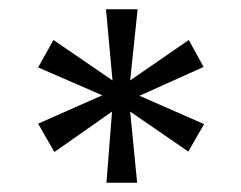

<svg xmlns="http://www.w3.org/2000/svg" viewBox="-20 -753 519 413"><path d="M209 -360 221 -513 97 -426 62 -487 200 -548 62 -608 95 -667 222 -580 208 -733H276L260 -580L386 -667L418 -609L280 -547L419 -486L385 -427L260 -513L275 -360Z"/></svg>

Font: DVN - DM Sans
Style: Regular
Weight: 400
Designer: Colophon Foundry, Jonny Pinhorn
Foundry: Colophon Foundry
Version: Version 4.004;gftools[0.9.30]